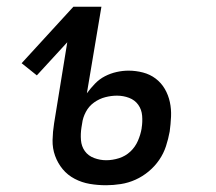

<svg xmlns="http://www.w3.org/2000/svg" viewBox="-20 -540 640 568"><path d="M294 8Q269 8 245.5 4Q222 0 201 -11Q180 -22 165.5 -39.5Q151 -57 143 -79Q135 -101 135.5 -125.5Q136 -150 140 -175L179 -415L89 -317L44 -353L197 -520H280L237 -264Q248 -279 261 -292.5Q274 -306 290.5 -314.5Q307 -323 325 -327Q343 -331 360 -331Q382 -331 403 -325.5Q424 -320 440.5 -307.5Q457 -295 467.5 -277Q478 -259 482.5 -238Q487 -217 486 -195Q485 -173 482 -151Q478 -129 471 -107.5Q464 -86 451 -67Q438 -48 420 -33Q402 -18 381 -8.5Q360 1 337.5 4.5Q315 8 294 8ZM294 -66Q313 -66 332 -72Q351 -78 365.5 -91.5Q380 -105 388 -123.5Q396 -142 399 -160V-161Q402 -179 400.5 -197.5Q399 -216 389 -230Q379 -244 362 -250.5Q345 -257 326 -257Q309 -257 291.5 -252.5Q274 -248 258.5 -237Q243 -226 234 -209Q225 -192 223 -175L221 -163Q218 -144 219.5 -125.5Q221 -107 231 -93Q241 -79 258.5 -72.5Q276 -66 294 -66Z"/></svg>

Font: Iosevka HT Extended
Style: Italic
Weight: 400
Width: 7
Italic angle: -9°
Monospace: yes
Designer: Belleve Invis
Foundry: Belleve Invis
Version: Version 32.3.0; ttfautohint (v1.8.4)